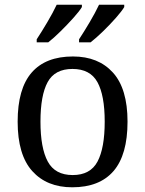

<svg xmlns="http://www.w3.org/2000/svg" viewBox="-20 -786 617 816"><path d="M287 10Q179 10 117 -59Q55 -128 55 -269Q55 -409 114.5 -477.5Q174 -546 290 -546Q398 -546 460 -477.5Q522 -409 522 -269Q522 -128 462.5 -59Q403 10 287 10ZM289 -42Q364 -42 394.5 -99.5Q425 -157 425 -269Q425 -381 394 -437Q363 -493 288 -493Q213 -493 182.5 -437Q152 -381 152 -269Q152 -157 183 -99.5Q214 -42 289 -42ZM316 -619Q337 -651 361 -691.5Q385 -732 401 -766H508V-756Q498 -739 472.5 -710Q447 -681 417.5 -652.5Q388 -624 365 -606H316ZM136 -619Q157 -651 181 -691.5Q205 -732 221 -766H328V-756Q318 -739 292 -710Q266 -681 237 -652.5Q208 -624 185 -606H136Z"/></svg>

Font: Noto Serif Grantha
Style: Regular
Weight: 400
Designer: Monotype Design Team
Foundry: Monotype Imaging Inc.
Version: Version 2.004; ttfautohint (v1.8.4.7-5d5b)